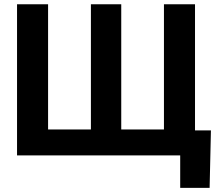

<svg xmlns="http://www.w3.org/2000/svg" viewBox="-20 -748 1047 924"><path d="M62 -727.5H211.4V-125H417.5V-727.5H563.5V-125H769V-727.5H918.5V0H62ZM847.2 156.2V0H805.2V-120.6H995.1L988.8 156.2Z"/></svg>

Font: Inter 20pt
Style: Bold
Weight: 700
Version: Version 4.001;git-66647c0bb